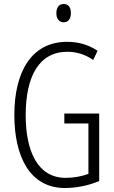

<svg xmlns="http://www.w3.org/2000/svg" viewBox="-20 -934 573 964"><path d="M300 -914C275 -914 263 -895 263 -868C263 -841 276 -822 300 -822C323 -822 336 -840 336 -868C336 -895 325 -914 300 -914ZM303 -364V-314H424V-61C392 -49 351 -41 310 -41C169 -41 109 -175 109 -356C109 -552 177 -674 318 -674C361 -674 404 -663 448 -633L470 -679C422 -711 371 -724 317 -724C138 -724 52 -573 52 -357C52 -146 131 10 306 10C362 10 424 -2 478 -25V-364Z"/></svg>

Font: Noto Sans Lao Looped ExtraCondensed Light
Style: Regular
Weight: 300
Width: 2
Designer: Mark Frömberg, Ben Mitchell
Foundry: The Fontpad Ltd
Version: Version 1.002